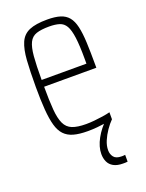

<svg xmlns="http://www.w3.org/2000/svg" viewBox="-136 -586 646 850"><g transform="rotate(-20 186.5 -161.0)"><path d="M196 8Q156 8 129.5 0.5Q103 -7 86.5 -24.5Q70 -42 61.5 -72Q53 -102 49.5 -147Q46 -192 46 -254Q46 -329 49.5 -379.5Q53 -430 66.5 -461Q80 -492 110.5 -505Q141 -518 195 -518Q232 -518 256 -510.5Q280 -503 294.5 -485.5Q309 -468 316 -437.5Q323 -407 325 -362Q327 -317 327 -256V-243H81Q81 -178 84.5 -135Q88 -92 99.5 -67.5Q111 -43 135 -33.5Q159 -24 200 -24Q218 -24 238.5 -26Q259 -28 279 -31Q299 -34 314 -38V-5Q302 -2 282 1Q262 4 240 6Q218 8 196 8ZM292 -256V-296Q292 -360 287 -398Q282 -436 271 -455Q260 -474 240.5 -480Q221 -486 193 -486Q155 -486 132.5 -478.5Q110 -471 99 -449Q88 -427 84.5 -385.5Q81 -344 81 -275H311ZM293 196Q266 196 249 186.5Q232 177 224.5 160.5Q217 144 217 124Q217 90 237.5 52.5Q258 15 291 -15L314 -5Q299 10 284.5 31Q270 52 260.5 74.5Q251 97 251 118Q251 137 261.5 150.5Q272 164 298 164Q301 164 304.5 164Q308 164 315 163V195Q308 196 304 196Q300 196 293 196Z"/></g></svg>

Font: Saira ExtraCondensed Thin
Style: Regular
Weight: 250
Width: 2
Designer: Hector Gatti with collaboration of the Omnibus-Type team
Foundry: Omnibus-Type
Version: Version 1.101